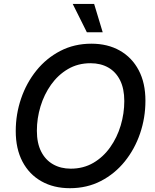

<svg xmlns="http://www.w3.org/2000/svg" viewBox="-20 -964 804 994"><path d="M341.8 10.3Q257.8 10.3 194.6 -25.4Q131.3 -61 96.4 -127.2Q61.5 -193.4 61.5 -285.6Q61.5 -372.6 89.1 -453.6Q116.7 -534.7 168.2 -598.6Q219.7 -662.6 292 -700.2Q364.3 -737.8 453.1 -737.8Q537.6 -737.8 600.3 -702.1Q663.1 -666.5 698 -600.6Q732.9 -534.7 732.9 -442.4Q732.9 -354.5 705.3 -273.4Q677.7 -192.4 626.2 -128.4Q574.7 -64.5 502.7 -27.1Q430.7 10.3 341.8 10.3ZM346.2 -90.8Q411.6 -90.8 463.1 -120.8Q514.6 -150.9 550.5 -201.7Q586.4 -252.4 605 -314.7Q623.5 -377 623.5 -440.9Q623.5 -504.9 601.6 -548.6Q579.6 -592.3 540.3 -614.5Q501 -636.7 448.7 -636.7Q383.3 -636.7 331.8 -606.4Q280.3 -576.2 244.4 -525.6Q208.5 -475.1 189.7 -413.1Q170.9 -351.1 170.9 -287.1Q170.9 -223.1 193.1 -179.4Q215.3 -135.7 254.9 -113.3Q294.4 -90.8 346.2 -90.8ZM429.7 -796.9 356.4 -943.8H467.3L511.7 -796.9Z"/></svg>

Font: Inter 17pt Medium
Style: Italic
Weight: 500
Italic angle: -9.3988°
Version: Version 4.001;git-66647c0bb